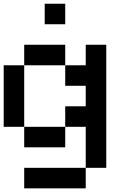

<svg xmlns="http://www.w3.org/2000/svg" viewBox="-20 -798 707 1040"><path d="M111.1 -111.1H0V-444.4H111.1ZM333.3 -666.7H222.2V-777.8H333.3ZM444.4 -111.1H333.3V-222.2H444.4V-333.3H333.3V-444.4H444.4V-555.6H555.6V111.1H444.4ZM333.3 -444.4H111.1V-555.6H333.3ZM333.3 0H111.1V-111.1H333.3ZM444.4 222.2H111.1V111.1H444.4Z"/></svg>

Font: Pixeloid Sans
Style: Regular
Weight: 400
Designer: GGBotNet
Foundry: GGBotNet
Version: 0.5